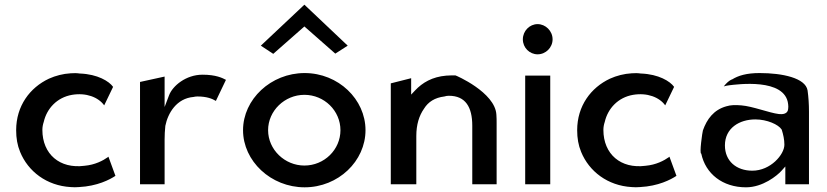

<svg xmlns="http://www.w3.org/2000/svg" viewBox="-20 -797 3534 820"><path d="M161 -242C161 -254 163 -265 167 -277C180 -333 223 -381 288 -392C348 -402 400 -382 425 -347L463 -426C446 -450 397 -480 322 -483H321C308 -485 295 -485 282 -484C249 -482 218 -474 189 -461C108 -423 49 -345 49 -241C49 -207 54 -177 66 -148C100 -65 179 -4 282 2C294 3 305 3 317 2C396 -2 449 -30 473 -46L443 -128L441 -126C420 -111 386 -93 341 -89C235 -75 161 -139 161 -242Z M945 -456C930 -464 902 -478 845 -478C774 -478 717 -430 702 -390L683 -340V-470L578 -447V-10H683V-201C683 -220 684 -240 686 -258V-259C697 -314 734 -377 807 -383C810 -384 817 -385 823 -385C864 -385 887 -375 902 -366Z M1094 -602 1147 -567 1280 -684 1412 -568 1465 -602 1280 -777ZM1125 -241C1125 -324 1196 -392 1280 -392C1365 -392 1434 -324 1434 -241C1434 -158 1365 -90 1280 -90C1196 -90 1125 -158 1125 -241ZM1018 -241C1018 -109 1137 3 1281 3C1425 3 1541 -109 1541 -241C1541 -373 1425 -485 1281 -485C1137 -485 1018 -373 1018 -241Z M2101 -10V-270C2101 -283 2101 -294 2100 -307C2095 -403 1925 -476 1925 -475C1912 -475 1898 -475 1886 -474C1826 -469 1784 -444 1753 -411L1736 -393V-463L1649 -441V-10H1758V-216C1758 -265 1770 -303 1791 -333C1809 -362 1837 -380 1878 -385C1884 -387 1890 -388 1897 -388C1968 -388 1997 -340 1997 -260V-10Z M2213 -629C2213 -593 2242 -565 2276 -565C2311 -565 2340 -594 2340 -629C2340 -665 2310 -694 2276 -694C2242 -694 2213 -665 2213 -629ZM2330 -10V-474H2223V-10Z M2557 -242C2557 -254 2559 -265 2563 -277C2576 -333 2619 -381 2684 -392C2744 -402 2796 -382 2821 -347L2859 -426C2842 -450 2793 -480 2718 -483H2717C2704 -485 2691 -485 2678 -484C2645 -482 2614 -474 2585 -461C2504 -423 2445 -345 2445 -241C2445 -207 2450 -177 2462 -148C2496 -65 2575 -4 2678 2C2690 3 2701 3 2713 2C2792 -2 2845 -30 2869 -46L2839 -128L2837 -126C2816 -111 2782 -93 2737 -89C2631 -75 2557 -139 2557 -242Z M3107 -458H3106C3094 -453 3083 -443 3071 -428C3077 -430 3087 -432 3096 -433C3124 -436 3334 -466 3346 -352C3347 -345 3347 -338 3346 -331C3344 -310 3322 -308 3306 -310C3265 -315 3195 -343 3146 -347C3120 -349 3102 -349 3082 -343C3028 -328 2999 -288 2982 -240C2980 -235 2966 -139 2975 -141C2993 -55 3066 3 3166 3C3238 3 3299 -47 3317 -67L3334 -86V-10H3435V-320C3435 -352 3433 -382 3429 -411C3420 -464 3322 -485 3224 -485C3168 -485 3133 -474 3107 -458ZM3193 -68C3125 -68 3076 -109 3076 -176C3076 -250 3138 -287 3206 -287C3256 -287 3305 -265 3318 -244L3319 -243V-242C3325 -223 3330 -201 3330 -179C3330 -137 3271 -68 3193 -68Z"/></svg>

Font: Bluebird
Style: Li
Weight: 300
Designer: Jasper
Foundry: Cannot Into Space Fonts
Version: Version 0.98